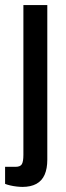

<svg xmlns="http://www.w3.org/2000/svg" viewBox="-38 -546 258 755"><path d="M50 189Q41 189 27.5 187.5Q14 186 1.5 183Q-11 180 -18 177V110H23Q42 110 48 99.5Q54 89 54 63V-526H148V82Q148 117 137.5 141Q127 165 105 177Q83 189 50 189Z"/></svg>

Font: Archivo Condensed Medium
Style: Regular
Weight: 500
Width: 3
Designer: Hector Gatti
Foundry: Omnibus-Type
Version: Version 2.001